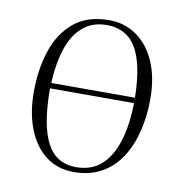

<svg xmlns="http://www.w3.org/2000/svg" viewBox="-66 -586 633 662"><g transform="rotate(10 250.5 -254.5)"><path d="M51 -234Q51 -313 72.5 -378.5Q94 -444 141 -483.5Q188 -523 265 -523Q319 -523 361 -493.5Q403 -464 427 -409.5Q451 -355 451 -279Q451 -222 438.5 -169Q426 -116 400 -75Q374 -34 332.5 -10Q291 14 234 14Q177 14 136 -17.5Q95 -49 73 -105Q51 -161 51 -234ZM260 -505Q209 -505 175.5 -476Q142 -447 125 -395Q108 -343 105 -275H398Q396 -394 362 -449.5Q328 -505 260 -505ZM239 -4Q294 -4 328.5 -36Q363 -68 380 -125Q397 -182 398 -256H104Q104 -128 136.5 -66Q169 -4 239 -4Z"/></g></svg>

Font: Literata 72pt ExtraLight
Style: Italic
Weight: 200
Italic angle: -2°
Designer: Latin by Veronika Burian and Jose Scaglione. Greek by Irene Vlachou. Cyrillic by Vera Evstafieva
Foundry: TypeTogether
Version: Version 3.002